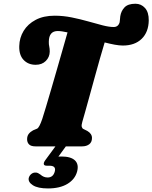

<svg xmlns="http://www.w3.org/2000/svg" viewBox="-20 -802 835 1052"><path d="M431 -134.5Q425.5 -116 428 -107Q430.5 -98 437.5 -95L458.5 -84.5Q484 -69.5 484 -46Q484 -23 468.8 -11.5Q453.5 0 430 0H174.5Q150 0 139.2 -10.8Q128.5 -21.5 128.5 -39Q128.5 -57 137.5 -68.5Q146.5 -80 161.5 -88L183 -97Q195 -102 211.5 -150Q219 -173 232 -216.5Q245 -260 261 -314.8Q277 -369.5 293.5 -427Q310 -484.5 324.8 -536.2Q339.5 -588 350 -624.5Q334 -628 320.5 -630Q307 -632 296.5 -632Q248 -632 247.5 -573.5Q247 -559 249.8 -547.5Q252.5 -536 252.5 -519Q252 -489 231 -468Q210 -447 175.5 -447Q134.5 -447 109.2 -473.8Q84 -500.5 85.5 -549.5Q86.5 -595 109.5 -632.8Q132.5 -670.5 175.5 -693.2Q218.5 -716 279.5 -716Q326.5 -716 373.2 -706.5Q420 -697 463 -684.8Q506 -672.5 542 -663.2Q578 -654 603 -654Q628 -654 635.5 -680Q637 -687 637.2 -694.8Q637.5 -702.5 639 -713Q643.5 -742 662.5 -761.8Q681.5 -781.5 722 -781.5Q753.5 -781.5 774.5 -758.2Q795.5 -735 795 -690Q794 -626 756.2 -589.2Q718.5 -552.5 653 -552.5Q634 -552.5 608.2 -557.2Q582.5 -562 553.5 -569.5Q541.5 -530.5 527.2 -480Q513 -429.5 498.2 -376Q483.5 -322.5 470 -273.5Q456.5 -224.5 446.2 -187.8Q436 -151 431 -134.5ZM290 -8.5H347L300 56Q307.5 55.5 316.5 55.5Q368.5 55.5 390.8 77Q413 98.5 402.5 138Q391 180.5 349.5 205.5Q308 230.5 243 230.5Q187.5 230.5 160.2 213Q133 195.5 137.5 173Q141 160 151 151.8Q161 143.5 173 143.5Q182 143 188.5 146.5Q195 150 201.5 154.5Q219 170.5 241 170.5Q272 170.5 280.5 136.5Q288 106 251 106H236.5Q221.5 106 220 97.2Q218.5 88.5 229 74.5Z"/></svg>

Font: Fraunces 9pt S050 Black
Style: Italic
Weight: 900
Italic angle: -16°
Version: Version 1.000; ttfautohint (v1.8.3)